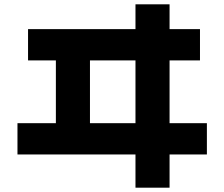

<svg xmlns="http://www.w3.org/2000/svg" viewBox="-20 -805 1040 890"><path d="M110 -525V-670H907V-525ZM61 -89V-234H939V-89ZM239 -608H397V-157H239ZM608 -785H766V65H608Z"/></svg>

Font: Murecho Thin
Style: Bold
Weight: 700
Version: Version 1.010